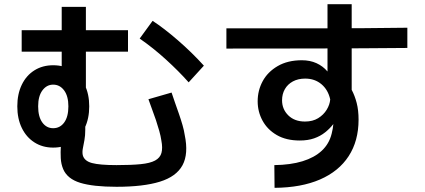

<svg xmlns="http://www.w3.org/2000/svg" viewBox="-20 -838 2040 921"><path d="M539 58Q427 58 365 39Q303 20 283 -27Q273 -51 271.5 -79Q270 -107 272 -140.5Q274 -174 274 -215V-231L389 -282V-215Q389 -188 385 -166Q381 -144 377.5 -126.5Q374 -109 377 -94Q384 -66 421 -56Q458 -46 539 -46Q609 -46 654.5 -50.5Q700 -55 724 -68Q748 -81 754.5 -104.5Q761 -128 754 -164Q751 -185 744 -210Q737 -235 728 -262Q719 -289 709 -315Q699 -341 692 -362L803 -394Q810 -372 819.5 -345.5Q829 -319 838.5 -291.5Q848 -264 855.5 -238Q863 -212 866 -191Q885 -100 855.5 -45.5Q826 9 747 33.5Q668 58 539 58ZM235 -130Q184 -130 145 -155Q106 -180 84.5 -224.5Q63 -269 63 -328Q63 -387 84.5 -431.5Q106 -476 145 -500.5Q184 -525 235 -525Q287 -525 325.5 -500.5Q364 -476 386 -431.5Q408 -387 408 -328Q408 -269 386.5 -224.5Q365 -180 326 -155Q287 -130 235 -130ZM235 -223Q268 -223 288 -250.5Q308 -278 308 -328Q308 -377 287.5 -404.5Q267 -432 235 -432Q204 -432 183.5 -404.5Q163 -377 163 -328Q163 -278 183 -250.5Q203 -223 235 -223ZM392 -387 276 -419V-805H392ZM84 -590V-693H594V-590ZM885 -443Q837 -497 776 -552.5Q715 -608 650 -653L712 -738Q766 -703 833 -645Q900 -587 958 -523Z M1297 63 1296 -46Q1374 -47 1431 -64.5Q1488 -82 1523.5 -115Q1559 -148 1571 -197Q1574 -209 1576 -220Q1578 -231 1579 -243Q1563 -222 1540 -203.5Q1517 -185 1487 -174.5Q1457 -164 1418 -164Q1353 -164 1308 -190Q1263 -216 1239.5 -259Q1216 -302 1216 -352Q1216 -404 1240 -448.5Q1264 -493 1312 -521Q1360 -549 1428 -549Q1467 -549 1498 -535Q1529 -521 1551 -495V-818H1667V-407Q1682 -379 1691 -344Q1700 -309 1700 -264Q1700 -162 1652.5 -89Q1605 -16 1515 23Q1425 62 1297 63ZM1443 -255Q1480 -255 1506 -271Q1532 -287 1547 -311.5Q1562 -336 1564 -361Q1554 -407 1522 -434Q1490 -461 1444 -461Q1410 -461 1385 -447.5Q1360 -434 1346.5 -410.5Q1333 -387 1333 -357Q1333 -314 1363 -284.5Q1393 -255 1443 -255ZM1066 -605V-702Q1283 -702 1500 -702Q1717 -702 1934 -705V-608Q1717 -606 1500 -605.5Q1283 -605 1066 -605Z"/></svg>

Font: Murecho Thin Medium
Style: Regular
Weight: 500
Version: Version 1.010